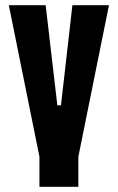

<svg xmlns="http://www.w3.org/2000/svg" viewBox="-20 -580 454 740"><path d="M132 24 14 -560H156L201 -174H215L259 -560H400L282 24V140H132Z"/></svg>

Font: Tektur Condensed SemiBold
Style: Regular
Weight: 600
Width: 3
Designer: Adam Jagosz
Foundry: Adam Jagosz
Version: Version 1.005;gftools[0.9.30]